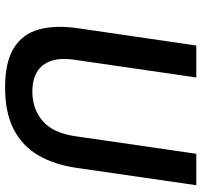

<svg xmlns="http://www.w3.org/2000/svg" viewBox="-38 -724 773 736"><g transform="rotate(90 348.0 -356.5)"><path d="M316 10Q219 10 165 -23.2Q111 -56.5 93.5 -119.2Q76 -182 89 -271L155 -723H277.5L210 -258.5Q201.5 -202.5 214 -166.2Q226.5 -130 256.5 -112.2Q286.5 -94.5 331.5 -94.5Q398.5 -94.5 444.5 -134.2Q490.5 -174 502.5 -258.5L570 -723H690.5L624 -264Q611.5 -178 575.5 -116.8Q539.5 -55.5 475.8 -22.8Q412 10 316 10Z"/></g></svg>

Font: Public Sans Thin SemiBold
Style: Italic
Weight: 600
Italic angle: -8°
Version: Version 2.001